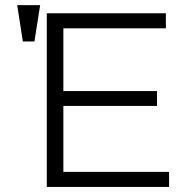

<svg xmlns="http://www.w3.org/2000/svg" viewBox="-20 -738 760 759"><path d="M165 1H648.4V-58.6H230.5V-319.3H600.6V-377.9H230.5V-626H635.7V-685.5H165ZM138.7 -717.8H47.9L70.3 -574.2H116.2Z"/></svg>

Font: Dotum
Style: Regular
Weight: 400
Version: Version 2.21